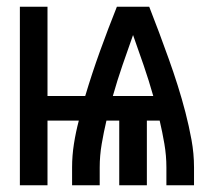

<svg xmlns="http://www.w3.org/2000/svg" viewBox="-20 -550 640 570"><path d="M39 0V-530H121V-265H233Q253 -332 277 -398.5Q301 -465 327 -530H423Q438 -492 452.5 -453Q467 -414 481 -375Q495 -336 507.5 -296.5Q520 -257 530.5 -216.5Q541 -176 548.5 -135Q556 -94 556 -53V0H474V-53Q474 -88 468 -123Q462 -158 454 -192H416V0H334V-192H296Q288 -158 282 -123Q276 -88 276 -53V0H194V-53Q194 -88 199.5 -123Q205 -158 214 -192H121V0ZM315 -265H435Q422 -311 406.5 -356Q391 -401 375 -446Q359 -401 343.5 -356Q328 -311 315 -265Z"/></svg>

Font: Iosevka Curly Medium Extended
Style: Regular
Weight: 500
Width: 7
Monospace: yes
Designer: Belleve Invis
Foundry: Belleve Invis
Version: Version 11.1.0; ttfautohint (v1.8.3)